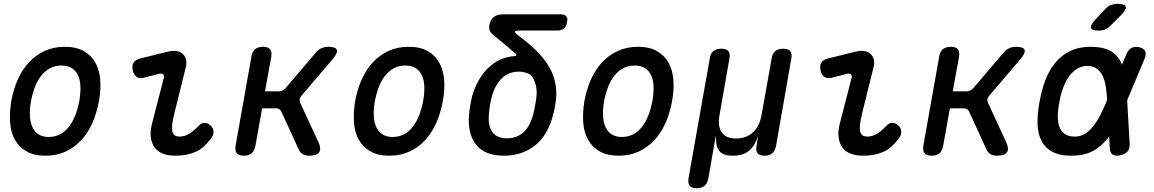

<svg xmlns="http://www.w3.org/2000/svg" viewBox="-20 -805 6040 1005"><path d="M218 10Q159 10 120 -12Q81 -34 59 -72Q37 -110 33 -162.5Q29 -215 39 -276Q50 -337 73 -388.5Q96 -440 131 -478Q166 -516 213 -538Q260 -560 319 -560Q379 -560 418 -538Q457 -516 478.5 -478.5Q500 -441 504.5 -389Q509 -337 498 -276Q487 -215 464 -162.5Q441 -110 406 -72Q371 -34 324 -12Q277 10 218 10ZM235 -88Q268 -88 294.5 -102Q321 -116 340.5 -141Q360 -166 373.5 -200.5Q387 -235 395 -276Q402 -317 401 -351Q400 -385 389 -409.5Q378 -434 356.5 -448Q335 -462 302 -462Q268 -462 242 -448Q216 -434 196 -409Q176 -384 163 -350Q150 -316 142 -275Q135 -234 136.5 -200Q138 -166 149 -141Q160 -116 181.5 -102Q203 -88 235 -88Z M732 -398Q709 -392 694.5 -403Q680 -414 675 -437Q670 -462 679 -477Q688 -492 714 -499L860 -535Q886 -541 905.5 -537.5Q925 -534 937.5 -522Q950 -510 954 -491.5Q958 -473 952 -451L894 -217Q884 -178 881.5 -153Q879 -128 883 -114.5Q887 -101 896.5 -95.5Q906 -90 920 -90Q946 -90 970.5 -105Q995 -120 1016 -143Q1033 -162 1050 -162Q1067 -162 1081 -149Q1097 -136 1097.5 -116Q1098 -96 1083 -78Q1065 -54 1045.5 -37Q1026 -20 1003.5 -10Q981 0 955 5Q929 10 897 10Q862 10 834.5 0Q807 -10 790.5 -31.5Q774 -53 769.5 -86Q765 -119 777 -163L837 -395Q841 -409 834 -415.5Q827 -422 815 -419Z M1256 10Q1230 10 1219.5 -2.5Q1209 -15 1213 -42L1296 -508Q1300 -535 1315.5 -547.5Q1331 -560 1357 -560Q1383 -560 1393.5 -547.5Q1404 -535 1400 -508L1367 -327H1439Q1450 -327 1459 -331.5Q1468 -336 1476 -345L1631 -527Q1644 -544 1661 -552Q1678 -560 1698 -560Q1737 -560 1743 -544Q1749 -528 1721 -495L1558 -304Q1550 -295 1548.5 -286Q1547 -277 1551 -268L1648 -58Q1663 -24 1650 -7Q1637 10 1598 10Q1578 10 1564.5 2Q1551 -6 1543 -24L1453 -220Q1449 -229 1442 -233.5Q1435 -238 1424 -238H1352L1317 -42Q1312 -15 1297 -2.5Q1282 10 1256 10Z M2018 10Q1959 10 1920 -12Q1881 -34 1859 -72Q1837 -110 1833 -162.5Q1829 -215 1839 -276Q1850 -337 1873 -388.5Q1896 -440 1931 -478Q1966 -516 2013 -538Q2060 -560 2119 -560Q2179 -560 2218 -538Q2257 -516 2278.5 -478.5Q2300 -441 2304.5 -389Q2309 -337 2298 -276Q2287 -215 2264 -162.5Q2241 -110 2206 -72Q2171 -34 2124 -12Q2077 10 2018 10ZM2035 -88Q2068 -88 2094.5 -102Q2121 -116 2140.5 -141Q2160 -166 2173.5 -200.5Q2187 -235 2195 -276Q2202 -317 2201 -351Q2200 -385 2189 -409.5Q2178 -434 2156.5 -448Q2135 -462 2102 -462Q2068 -462 2042 -448Q2016 -434 1996 -409Q1976 -384 1963 -350Q1950 -316 1942 -275Q1935 -234 1936.5 -200Q1938 -166 1949 -141Q1960 -116 1981.5 -102Q2003 -88 2035 -88Z M2688 -623Q2744 -582 2786 -541Q2828 -500 2854 -455.5Q2880 -411 2888.5 -360.5Q2897 -310 2885 -249Q2862 -116 2791.5 -53Q2721 10 2618 10Q2518 10 2472.5 -47Q2427 -104 2435 -203Q2437 -227 2441.5 -253.5Q2446 -280 2452 -304Q2465 -348 2485.5 -384Q2506 -420 2533.5 -447.5Q2561 -475 2595.5 -491.5Q2630 -508 2670 -511Q2680 -512 2682 -515.5Q2684 -519 2678 -525Q2653 -547 2623.5 -571.5Q2594 -596 2558 -625Q2548 -634 2543.5 -645Q2539 -656 2541 -671Q2546 -701 2564 -715.5Q2582 -730 2612 -730H2914Q2936 -730 2944.5 -719.5Q2953 -709 2948 -688Q2945 -666 2932 -655.5Q2919 -645 2898 -645H2699Q2678 -645 2675.5 -640Q2673 -635 2688 -623ZM2770 -397Q2761 -415 2738.5 -422.5Q2716 -430 2696 -430Q2643 -430 2607.5 -395.5Q2572 -361 2556 -305Q2549 -281 2545 -256Q2541 -231 2539 -206Q2534 -146 2557.5 -113.5Q2581 -81 2635 -81Q2690 -81 2727.5 -120Q2765 -159 2780 -249Q2785 -274 2787.5 -294Q2790 -314 2789 -331Q2788 -348 2783.5 -363.5Q2779 -379 2770 -397Z M3218 10Q3159 10 3120 -12Q3081 -34 3059 -72Q3037 -110 3033 -162.5Q3029 -215 3039 -276Q3050 -337 3073 -388.5Q3096 -440 3131 -478Q3166 -516 3213 -538Q3260 -560 3319 -560Q3379 -560 3418 -538Q3457 -516 3478.5 -478.5Q3500 -441 3504.5 -389Q3509 -337 3498 -276Q3487 -215 3464 -162.5Q3441 -110 3406 -72Q3371 -34 3324 -12Q3277 10 3218 10ZM3235 -88Q3268 -88 3294.5 -102Q3321 -116 3340.5 -141Q3360 -166 3373.5 -200.5Q3387 -235 3395 -276Q3402 -317 3401 -351Q3400 -385 3389 -409.5Q3378 -434 3356.5 -448Q3335 -462 3302 -462Q3268 -462 3242 -448Q3216 -434 3196 -409Q3176 -384 3163 -350Q3150 -316 3142 -275Q3135 -234 3136.5 -200Q3138 -166 3149 -141Q3160 -116 3181.5 -102Q3203 -88 3235 -88Z M3627 180Q3600 180 3590 167.5Q3580 155 3584 128L3695 -498Q3699 -525 3714 -537.5Q3729 -550 3755.5 -550Q3782 -550 3792.5 -537.5Q3803 -525 3798 -498L3746 -202Q3736 -144 3758 -112Q3780 -80 3833 -80Q3886 -80 3921 -112Q3956 -144 3966 -202L4019 -498Q4023 -525 4038 -537.5Q4053 -550 4079.5 -550Q4106 -550 4116.5 -537.5Q4127 -525 4122 -498L4042 -41Q4037 -15 4022 -2.5Q4007 10 3981.5 10Q3956 10 3945.5 -2.5Q3935 -15 3940 -41L3947 -85L3949 -95Q3948 -95 3945 -85Q3930 -40 3899.5 -15Q3869 10 3816.5 10Q3764 10 3745 -15Q3726 -40 3728 -85Q3728 -95 3727.5 -95Q3727 -95 3725 -85L3688 128Q3683 155 3668 167.5Q3653 180 3627 180Z M4332 -398Q4309 -392 4294.5 -403Q4280 -414 4275 -437Q4270 -462 4279 -477Q4288 -492 4314 -499L4460 -535Q4486 -541 4505.5 -537.5Q4525 -534 4537.5 -522Q4550 -510 4554 -491.5Q4558 -473 4552 -451L4494 -217Q4484 -178 4481.5 -153Q4479 -128 4483 -114.5Q4487 -101 4496.5 -95.5Q4506 -90 4520 -90Q4546 -90 4570.5 -105Q4595 -120 4616 -143Q4633 -162 4650 -162Q4667 -162 4681 -149Q4697 -136 4697.5 -116Q4698 -96 4683 -78Q4665 -54 4645.5 -37Q4626 -20 4603.5 -10Q4581 0 4555 5Q4529 10 4497 10Q4462 10 4434.5 0Q4407 -10 4390.5 -31.5Q4374 -53 4369.5 -86Q4365 -119 4377 -163L4437 -395Q4441 -409 4434 -415.5Q4427 -422 4415 -419Z M4856 10Q4830 10 4819.5 -2.5Q4809 -15 4813 -42L4896 -508Q4900 -535 4915.5 -547.5Q4931 -560 4957 -560Q4983 -560 4993.5 -547.5Q5004 -535 5000 -508L4967 -327H5039Q5050 -327 5059 -331.5Q5068 -336 5076 -345L5231 -527Q5244 -544 5261 -552Q5278 -560 5298 -560Q5337 -560 5343 -544Q5349 -528 5321 -495L5158 -304Q5150 -295 5148.5 -286Q5147 -277 5151 -268L5248 -58Q5263 -24 5250 -7Q5237 10 5198 10Q5178 10 5164.5 2Q5151 -6 5143 -24L5053 -220Q5049 -229 5042 -233.5Q5035 -238 5024 -238H4952L4917 -42Q4912 -15 4897 -2.5Q4882 10 4856 10Z M5795 -673Q5782 -658 5766 -651.5Q5750 -645 5732 -645Q5695 -645 5690.5 -658.5Q5686 -672 5713 -702L5763 -755Q5778 -772 5794 -778.5Q5810 -785 5830 -785Q5868 -785 5872.5 -770.5Q5877 -756 5849 -727ZM5893 -53Q5894 -27 5882 -12.5Q5870 2 5844 8Q5817 13 5803.5 4Q5790 -5 5789 -31L5786 -91Q5776 -77 5765 -66Q5734 -30 5691.5 -10Q5649 10 5588 10Q5527 10 5489 -10Q5451 -30 5432 -66.5Q5413 -103 5411 -154.5Q5409 -206 5421 -270Q5432 -334 5452.5 -387Q5473 -440 5505.5 -478.5Q5538 -517 5583 -538.5Q5628 -560 5689 -560Q5749 -560 5785.5 -542Q5822 -524 5841 -491Q5848 -479 5853 -467L5875 -519Q5886 -545 5902.5 -554Q5919 -563 5943 -558Q5967 -552 5974 -537.5Q5981 -523 5971 -497L5880 -280ZM5775 -281V-283Q5773 -323 5767.5 -355.5Q5762 -388 5750 -411Q5738 -434 5719 -447Q5700 -460 5671 -460Q5643 -460 5619 -445.5Q5595 -431 5576.5 -406Q5558 -381 5545 -346Q5532 -311 5525 -270Q5517 -229 5517 -196Q5517 -163 5526 -139.5Q5535 -116 5554.5 -103Q5574 -90 5606 -90Q5635 -90 5658.5 -104.5Q5682 -119 5702.5 -144.5Q5723 -170 5740.5 -204.5Q5758 -239 5774 -279Z"/></svg>

Font: Maple Mono NL Medium
Style: Italic
Weight: 500
Italic angle: -10°
Monospace: yes
Designer: subframe7536
Version: Version 7.000